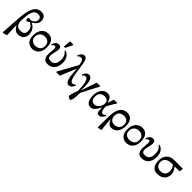

<svg xmlns="http://www.w3.org/2000/svg" viewBox="375 -2378 4256 4256"><g transform="rotate(45 2503.0 -249.5)"><path d="M155 191 79 217 42 214 64 -125Q68 -212 75.5 -297.5Q83 -383 98.5 -458.5Q114 -534 142.5 -592Q171 -650 217.5 -683Q264 -716 335 -716Q401 -716 436.5 -675Q472 -634 472 -572Q472 -523 451.5 -488.5Q431 -454 401 -431Q371 -408 343 -393V-390Q378 -378 412 -349Q446 -320 468.5 -275Q491 -230 491 -169Q491 -113 473 -77.5Q455 -42 427 -23Q399 -4 368.5 3.5Q338 11 314 11Q267 11 236 -9Q205 -29 185 -56Q165 -83 154 -104H145Q146 -62 147.5 -10.5Q149 41 151 94Q153 147 155 191ZM147 -238Q153 -168 185 -127Q217 -86 293 -86Q353 -86 387.5 -111Q422 -136 422 -202Q422 -245 409 -274.5Q396 -304 377 -323Q358 -342 339.5 -353.5Q321 -365 311 -372Q287 -354 267 -344Q247 -334 239 -334Q231 -334 221.5 -348Q212 -362 211 -381Q209 -396 213 -408Q217 -420 230 -420Q235 -420 248.5 -419Q262 -418 275 -416.5Q288 -415 289 -415Q297 -416 316.5 -423Q336 -430 357.5 -445.5Q379 -461 394 -485.5Q409 -510 409 -544Q409 -584 384.5 -606Q360 -628 317 -628Q258 -628 224.5 -594.5Q191 -561 175 -505Q159 -449 153.5 -379.5Q148 -310 147 -238Z M756 13Q705 13 661.5 -10.5Q618 -34 591.5 -85Q565 -136 565 -220Q565 -292 589.5 -351Q614 -410 663 -445.5Q712 -481 784 -481Q875 -481 923.5 -417.5Q972 -354 972 -240Q972 -123 913.5 -55Q855 13 756 13ZM760 -83Q803 -83 840 -98.5Q877 -114 900 -147Q923 -180 923 -233Q923 -301 885 -341Q847 -381 778 -381Q699 -381 656.5 -335Q614 -289 614 -222Q614 -169 637.5 -138.5Q661 -108 695 -95.5Q729 -83 760 -83Z M1237 11Q1180 11 1150 -13.5Q1120 -38 1109 -76Q1098 -114 1098 -156Q1098 -197 1103.5 -246.5Q1109 -296 1109 -329Q1109 -357 1102 -374.5Q1095 -392 1076 -392Q1052 -392 1037 -378Q1022 -364 1012 -350L992 -360Q1001 -387 1016 -414.5Q1031 -442 1055.5 -460.5Q1080 -479 1116 -479Q1190 -479 1190 -400Q1190 -367 1181 -326Q1172 -285 1162.5 -244.5Q1153 -204 1153 -171Q1153 -134 1170 -110.5Q1187 -87 1242 -87Q1301 -87 1333 -112.5Q1365 -138 1377.5 -178Q1390 -218 1390 -262Q1390 -334 1373.5 -374.5Q1357 -415 1336 -435Q1315 -455 1302 -464L1312 -481Q1330 -479 1355.5 -465.5Q1381 -452 1406 -424.5Q1431 -397 1447.5 -353Q1464 -309 1464 -245Q1464 -179 1441 -120.5Q1418 -62 1367.5 -25.5Q1317 11 1237 11ZM1265 -521H1225L1240 -701H1342V-677Z M1904 11Q1863 11 1839.5 -21Q1816 -53 1804 -108Q1791 -169 1787 -234Q1783 -299 1775 -365H1770Q1764 -351 1750 -319.5Q1736 -288 1718.5 -246Q1701 -204 1682 -158.5Q1663 -113 1646.5 -71.5Q1630 -30 1618 0H1507L1504 -21Q1543 -90 1586.5 -168.5Q1630 -247 1673.5 -325.5Q1717 -404 1754 -474Q1747 -536 1728.5 -577.5Q1710 -619 1668 -619Q1621 -619 1591 -579L1571 -589Q1583 -619 1599 -646Q1615 -673 1637 -689.5Q1659 -706 1690 -706Q1725 -706 1744 -685.5Q1763 -665 1773 -631.5Q1783 -598 1791 -558Q1808 -468 1818.5 -380Q1829 -292 1846 -213Q1859 -153 1880 -114Q1901 -75 1936 -75Q1961 -75 1976.5 -84.5Q1992 -94 2006 -112L2025 -99Q2010 -56 1979 -22.5Q1948 11 1904 11Z M2163 214H2135L2077 183Q2076 145 2090 98.5Q2104 52 2120 5Q2125 -10 2130 -24.5Q2135 -39 2140 -54Q2138 -93 2135.5 -139Q2133 -185 2127.5 -230Q2122 -275 2111 -312Q2100 -349 2082 -371Q2064 -393 2035 -393Q2015 -393 1998.5 -384.5Q1982 -376 1967 -352L1947 -364Q1955 -390 1970 -416Q1985 -442 2008 -459Q2031 -476 2063 -476Q2098 -476 2120 -456Q2142 -436 2154.5 -403Q2167 -370 2172.5 -330.5Q2178 -291 2179 -251Q2180 -211 2180 -178L2178 -113H2187L2208 -188L2307 -470L2415 -473V-452Q2361 -351 2308 -251.5Q2255 -152 2205 -49Q2205 -42 2204.5 -32.5Q2204 -23 2204 -12Q2203 22 2201 65.5Q2199 109 2190.5 149Q2182 189 2163 214Z M2591 16Q2539 16 2507 -14.5Q2475 -45 2460.5 -97Q2446 -149 2446 -215Q2446 -293 2471.5 -352Q2497 -411 2542 -444.5Q2587 -478 2647 -478Q2696 -478 2724 -454.5Q2752 -431 2766.5 -397.5Q2781 -364 2789 -334H2795Q2810 -382 2821 -413Q2832 -444 2841 -471L2945 -474V-455L2922 -420Q2877 -343 2848.5 -294.5Q2820 -246 2820 -243Q2820 -217 2822.5 -187.5Q2825 -158 2832.5 -131.5Q2840 -105 2854 -89Q2868 -73 2890 -73Q2914 -73 2928.5 -84Q2943 -95 2955 -111L2974 -98Q2969 -88 2960 -70Q2951 -52 2936.5 -33.5Q2922 -15 2900 -2Q2878 11 2846 11Q2811 11 2797 -11.5Q2783 -34 2781 -73Q2780 -91 2780 -111.5Q2780 -132 2778 -157H2770Q2747 -109 2720.5 -70Q2694 -31 2662 -7.5Q2630 16 2591 16ZM2605 -90Q2642 -90 2671 -107.5Q2700 -125 2720.5 -152.5Q2741 -180 2751.5 -211Q2762 -242 2762 -269Q2762 -331 2729.5 -356.5Q2697 -382 2648 -382Q2580 -382 2537.5 -342.5Q2495 -303 2495 -227Q2495 -174 2512 -144Q2529 -114 2554.5 -102Q2580 -90 2605 -90Z M3124 196 3041 217 3020 214Q3020 114 3022.5 25Q3025 -64 3026 -132Q3028 -257 3057 -334Q3086 -411 3139 -446Q3192 -481 3265 -481Q3312 -481 3353 -457.5Q3394 -434 3419 -382Q3444 -330 3444 -243Q3444 -175 3420.5 -117Q3397 -59 3350.5 -24Q3304 11 3237 11Q3198 11 3171.5 -8Q3145 -27 3128 -54Q3111 -81 3099 -107H3092Q3098 -37 3102.5 13.5Q3107 64 3112 106.5Q3117 149 3124 196ZM3234 -85Q3303 -85 3348.5 -124Q3394 -163 3394 -239Q3394 -295 3373.5 -325.5Q3353 -356 3321.5 -368Q3290 -380 3257 -380Q3214 -380 3178 -364.5Q3142 -349 3120.5 -315.5Q3099 -282 3099 -229Q3099 -167 3135.5 -126Q3172 -85 3234 -85Z M3706 13Q3655 13 3611.5 -10.5Q3568 -34 3541.5 -85Q3515 -136 3515 -220Q3515 -292 3539.5 -351Q3564 -410 3613 -445.5Q3662 -481 3734 -481Q3825 -481 3873.5 -417.5Q3922 -354 3922 -240Q3922 -123 3863.5 -55Q3805 13 3706 13ZM3710 -83Q3753 -83 3790 -98.5Q3827 -114 3850 -147Q3873 -180 3873 -233Q3873 -301 3835 -341Q3797 -381 3728 -381Q3649 -381 3606.5 -335Q3564 -289 3564 -222Q3564 -169 3587.5 -138.5Q3611 -108 3645 -95.5Q3679 -83 3710 -83Z M4187 11Q4130 11 4100 -13.5Q4070 -38 4059 -76Q4048 -114 4048 -156Q4048 -197 4053.5 -246.5Q4059 -296 4059 -329Q4059 -357 4052 -374.5Q4045 -392 4026 -392Q4002 -392 3987 -378Q3972 -364 3962 -350L3942 -360Q3951 -387 3966 -414.5Q3981 -442 4005.5 -460.5Q4030 -479 4066 -479Q4140 -479 4140 -400Q4140 -367 4131 -326Q4122 -285 4112.5 -244.5Q4103 -204 4103 -171Q4103 -134 4120 -110.5Q4137 -87 4192 -87Q4251 -87 4283 -112.5Q4315 -138 4327.5 -178Q4340 -218 4340 -262Q4340 -334 4323.5 -374.5Q4307 -415 4286 -435Q4265 -455 4252 -464L4262 -481Q4280 -479 4305.5 -465.5Q4331 -452 4356 -424.5Q4381 -397 4397.5 -353Q4414 -309 4414 -245Q4414 -179 4391 -120.5Q4368 -62 4317.5 -25.5Q4267 11 4187 11Z M4683 13Q4621 13 4583.5 -10Q4546 -33 4526 -68.5Q4506 -104 4499 -143Q4492 -182 4492 -215Q4492 -331 4553 -401Q4614 -471 4731 -471H5006V-446L4993 -378H4839V-375Q4852 -359 4869.5 -335Q4887 -311 4900.5 -277Q4914 -243 4914 -200Q4914 -133 4884 -85Q4854 -37 4802 -12Q4750 13 4683 13ZM4791 -378H4725Q4676 -378 4635 -361.5Q4594 -345 4569.5 -311Q4545 -277 4545 -224Q4545 -175 4564.5 -143.5Q4584 -112 4616.5 -97Q4649 -82 4686 -82Q4764 -82 4802.5 -120.5Q4841 -159 4841 -232Q4841 -278 4824 -314.5Q4807 -351 4791 -378Z"/></g></svg>

Font: STIX Two Text Medium
Style: Regular
Weight: 500
Designer: Ross Mills, John Hudson & Paul Hanslow, Tiro Typeworks Ltd; with prior portions MicroPress Inc., and Coen Hoffman.
Foundry: Tiro Typeworks Ltd
Version: Version 2.13 b171